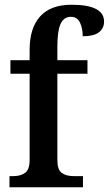

<svg xmlns="http://www.w3.org/2000/svg" viewBox="-20 -790 459 810"><path d="M20 -47H37Q67 -47 86 -61Q105 -75 105 -115V-479H24V-536H105V-580Q105 -672 149.5 -721Q194 -770 282 -770Q419 -770 419 -699Q419 -670 397 -653.5Q375 -637 329 -637Q329 -670 317.5 -694.5Q306 -719 279 -719Q249 -719 235.5 -689Q222 -659 222 -594V-536H349V-479H222V-115Q222 -74 240.5 -60.5Q259 -47 291 -47H330V0H20Z"/></svg>

Font: Noto Serif NarrowSemiBold
Style: Regular
Weight: 600
Width: 4
Designer: Monotype Design Team
Foundry: Monotype Imaging Inc.
Version: Version 1.001